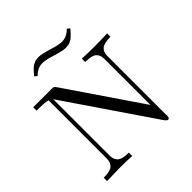

<svg xmlns="http://www.w3.org/2000/svg" viewBox="-225 -1073 1256 1256"><g transform="rotate(-45 402.5 -445.5)"><path d="M60.1 0V-30.8Q120.1 -30.8 141.6 -49.8Q163.1 -68.8 163.1 -106V-645Q129.9 -651.9 76.2 -651.9H60.1V-683.1H232.9Q241.7 -683.1 246.8 -681.2Q252 -679.2 254.4 -676Q256.8 -672.9 263.2 -665L612.8 -151.9V-578.1Q612.8 -614.3 591.8 -633.1Q570.8 -651.9 509.8 -651.9V-683.1Q579.6 -680.2 620.1 -680.2Q682.1 -680.2 743.2 -683.1V-651.9Q684.1 -651.9 662.1 -633.5Q640.1 -615.2 640.1 -578.1V-42Q640.1 -40 640.6 -34.9Q641.1 -29.8 641.1 -26.9Q641.1 -1 627 -1Q618.2 -1 604 -20L190.9 -626H189.9V-106Q189.9 -90.8 192.9 -79.8Q195.8 -68.8 205.3 -56.4Q214.8 -43.9 236.8 -37.4Q258.8 -30.8 293 -30.8V0Q232.9 -2.9 171.9 -2.9Q162.1 -2.9 60.1 0ZM207 -821.8Q209 -823.7 219.5 -836.4Q230 -849.1 232.9 -851.6Q235.8 -854 245.4 -863.5Q254.9 -873 260.5 -875.5Q266.1 -877.9 275.6 -883.1Q285.2 -888.2 295.2 -889.6Q305.2 -891.1 316.9 -891.1Q346.7 -891.1 406.2 -872.1Q465.8 -853 496.1 -853H497.1Q542 -853 578.1 -891.1L596.2 -877V-876Q595.2 -875 584.2 -862.1Q573.2 -849.1 570.6 -847.2Q567.9 -845.2 557.9 -835.2Q547.9 -825.2 542.5 -822.5Q537.1 -819.8 527.6 -814.9Q518.1 -810.1 508.1 -808.6Q498 -807.1 485.8 -807.1Q456.1 -807.1 396.5 -826.2Q336.9 -845.2 307.1 -845.2H306.2Q261.2 -845.2 225.1 -807.1Z"/></g></svg>

Font: CMU Serif Upright Italic
Style: UprightItalic
Weight: 500
Version: Version 0.7.0